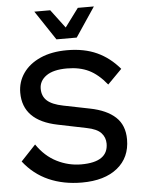

<svg xmlns="http://www.w3.org/2000/svg" viewBox="-62 -988 771 1047"><g transform="rotate(-5 323.5 -464.5)"><path d="M492 -940 384 -779H273L166 -940H253L329 -839L404 -940ZM325 -715Q419 -715 488.5 -683Q558 -651 611 -588L533 -509Q486 -567 435.5 -591.5Q385 -616 316 -616Q241 -616 202.5 -588.5Q164 -561 164 -518Q164 -477 191 -452.5Q218 -428 278 -416L422 -387Q513 -369 561 -324.5Q609 -280 609 -202Q609 -103 538.5 -46Q468 11 344 11Q243 11 162.5 -24.5Q82 -60 26 -132L107 -218Q152 -152 215.5 -120Q279 -88 349 -88Q496 -88 496 -189Q496 -223 473.5 -247.5Q451 -272 395 -283L239 -315Q51 -353 51 -506Q51 -565 84 -612.5Q117 -660 178.5 -687.5Q240 -715 325 -715Z"/></g></svg>

Font: Prodigy Sans Medium
Style: Regular
Weight: 500
Designer: Wei Huang
Foundry: Wei Huang
Version: Version 1.003; ttfautohint (v1.8.3)